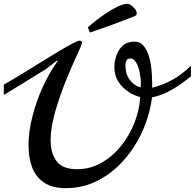

<svg xmlns="http://www.w3.org/2000/svg" viewBox="-41 -961 1023 1009"><path d="M305.2 27.8Q234.4 27.8 191.2 -1Q147.9 -29.8 128.4 -80.3Q108.9 -130.9 108.9 -196.8Q108.9 -268.6 129.2 -348.6Q149.4 -428.7 184.3 -504.9Q219.2 -581.1 262.2 -640.1Q262.2 -642.1 259.8 -642.1Q258.3 -642.1 253.9 -639.2L198.2 -596.2Q187.5 -590.3 152.8 -568.6Q118.2 -546.9 71.5 -518.3Q24.9 -489.7 -21 -461.9V-516.1Q24.4 -542 75 -573Q125.5 -604 175 -634.8Q224.6 -665.5 267.1 -690.9Q309.6 -716.3 338.6 -731.7Q367.7 -747.1 377 -747.1Q381.3 -747.1 385.7 -744.6Q390.1 -742.2 390.1 -736.8Q390.1 -731.4 378.2 -704.6Q366.2 -677.7 347.4 -636Q328.6 -594.2 307.6 -542.7Q286.6 -491.2 267.8 -435.3Q249 -379.4 237.1 -325Q225.1 -270.5 225.1 -223.1Q225.1 -156.7 256.1 -114.3Q287.1 -71.8 363.8 -71.8Q432.1 -71.8 490.7 -104.7Q549.3 -137.7 594 -192.6Q638.7 -247.6 665.3 -314.9Q691.9 -382.3 695.8 -451.2Q682.6 -453.6 660.2 -463.9Q637.7 -474.1 614.7 -493.2Q591.8 -512.2 575.9 -541Q560.1 -569.8 560.1 -608.9Q560.1 -637.2 570.3 -668Q580.6 -698.7 603.5 -720.5Q626.5 -742.2 665 -742.2Q695.8 -742.2 714.1 -719.7Q732.4 -697.3 742.2 -663.3Q752 -629.4 755.1 -594.2Q758.3 -559.1 758.5 -532.7Q758.8 -506.3 758.8 -500Q758.8 -500 789.3 -508.8Q819.8 -517.6 866.7 -542.7Q913.6 -567.9 962.4 -615.7V-560.1Q941.4 -542.5 909.9 -519.8Q878.4 -497.1 839.6 -477.5Q800.8 -458 757.8 -449.2Q746.1 -357.9 708 -272.7Q669.9 -187.5 610.1 -119.6Q550.3 -51.8 472.9 -12Q395.5 27.8 305.2 27.8ZM698.2 -502Q698.2 -506.3 698.7 -511.5Q699.2 -516.6 699.2 -521Q699.2 -550.8 692.9 -581.3Q686.5 -611.8 674.3 -632.8Q662.1 -653.8 645 -653.8Q628.4 -653.8 623.3 -642.3Q618.2 -630.9 618.2 -618.2Q618.2 -570.3 642.3 -539.6Q666.5 -508.8 698.2 -502ZM431.6 -790 420.4 -816.9Q437 -832.5 463.4 -853Q489.7 -873.5 519.5 -893.3Q549.3 -913.1 577.4 -926.5Q605.5 -939.9 625.5 -940.9Q637.2 -940.9 649.2 -932.4Q661.1 -923.8 669.4 -912.4Q677.7 -900.9 677.7 -891.1Q677.7 -879.4 668.5 -877L625.5 -859.9Q587.9 -845.2 549.8 -831.3Q511.7 -817.4 480.5 -806.9Q449.2 -796.4 431.6 -790Z"/></svg>

Font: Norican
Style: Regular
Weight: 400
Designer: Vernon Adams
Foundry: Vernon Adams
Version: Version 1.100; ttfautohint (v1.8.4.7-5d5b);gftools[0.9.33]